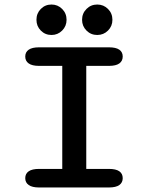

<svg xmlns="http://www.w3.org/2000/svg" viewBox="-20 -828 659 848"><path d="M152.5 0Q122 0 106.8 -10.8Q91.5 -21.5 91.5 -41Q91.5 -61 106.8 -71.5Q122 -82 152.5 -82H255V-537H152.5Q122 -537 106.8 -547.8Q91.5 -558.5 91.5 -578.5Q91.5 -598 106.8 -608.5Q122 -619 152.5 -619H461Q492 -619 507 -608.5Q522 -598 522 -578.5Q522 -558.5 507 -547.8Q492 -537 461 -537H361V-82H461Q492 -82 507 -71.5Q522 -61 522 -41Q522 -21.5 507 -10.8Q492 0 461 0ZM207.5 -673.5Q179.5 -673.5 160.2 -693Q141 -712.5 141 -740.5Q141 -769 160.2 -788.5Q179.5 -808 207.5 -808Q235 -808 254.5 -788.5Q274 -769 274 -740.5Q274 -712.5 254.5 -693Q235 -673.5 207.5 -673.5ZM409.5 -673.5Q381.5 -673.5 362 -693Q342.5 -712.5 342.5 -740.5Q342.5 -769 362 -788.5Q381.5 -808 409.5 -808Q437.5 -808 457 -788.5Q476.5 -769 476.5 -740.5Q476.5 -712.5 457 -693Q437.5 -673.5 409.5 -673.5Z"/></svg>

Font: Sono Monospace Medium
Style: Regular
Weight: 500
Designer: Tyler Finck
Foundry: Tyler Finck
Version: Version 2.112